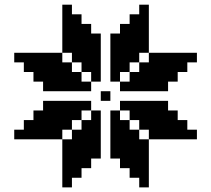

<svg xmlns="http://www.w3.org/2000/svg" viewBox="-20 -812 915 832"><path d="M125 -500H166.7V-458.3H125ZM166.7 -500H208.3V-458.3H166.7ZM208.3 -500H250V-458.3H208.3ZM83.3 -541.7H125V-500H83.3ZM41.7 -583.3H83.3V-541.7H41.7ZM166.7 -458.3H208.3V-416.7H166.7ZM208.3 -458.3H250V-416.7H208.3ZM208.3 -541.7H250V-500H208.3ZM208.3 -583.3H250V-541.7H208.3ZM166.7 -583.3H208.3V-541.7H166.7ZM125 -583.3H166.7V-541.7H125ZM83.3 -583.3H125V-541.7H83.3ZM125 -541.7H166.7V-500H125ZM166.7 -541.7H208.3V-500H166.7ZM250 -625H291.7V-583.3H250ZM250 -666.7H291.7V-625H250ZM250 -708.3H291.7V-666.7H250ZM250 -750H291.7V-708.3H250ZM250 -791.7H291.7V-750H250ZM166.7 -375H208.3V-333.3H166.7ZM208.3 -375H250V-333.3H208.3ZM166.7 -333.3H208.3V-291.7H166.7ZM125 -333.3H166.7V-291.7H125ZM125 -291.7H166.7V-250H125ZM83.3 -291.7H125V-250H83.3ZM83.3 -250H125V-208.3H83.3ZM41.7 -250H83.3V-208.3H41.7ZM125 -250H166.7V-208.3H125ZM166.7 -250H208.3V-208.3H166.7ZM208.3 -250H250V-208.3H208.3ZM208.3 -291.7H250V-250H208.3ZM208.3 -333.3H250V-291.7H208.3ZM166.7 -291.7H208.3V-250H166.7ZM250 -208.3H291.7V-166.7H250ZM250 -166.7H291.7V-125H250ZM250 -125H291.7V-83.3H250ZM250 -83.3H291.7V-41.7H250ZM250 -41.7H291.7V0H250ZM291.7 -83.3H333.3V-41.7H291.7ZM333.3 -125H375V-83.3H333.3ZM375 -166.7H416.7V-125H375ZM375 -208.3H416.7V-166.7H375ZM333.3 -208.3H375V-166.7H333.3ZM291.7 -208.3H333.3V-166.7H291.7ZM291.7 -166.7H333.3V-125H291.7ZM291.7 -125H333.3V-83.3H291.7ZM333.3 -166.7H375V-125H333.3ZM458.3 -166.7H500V-125H458.3ZM458.3 -208.3H500V-166.7H458.3ZM500 -125H541.7V-83.3H500ZM541.7 -83.3H583.3V-41.7H541.7ZM583.3 -41.7H625V0H583.3ZM583.3 -83.3H625V-41.7H583.3ZM583.3 -125H625V-83.3H583.3ZM583.3 -166.7H625V-125H583.3ZM583.3 -208.3H625V-166.7H583.3ZM541.7 -208.3H583.3V-166.7H541.7ZM500 -208.3H541.7V-166.7H500ZM500 -166.7H541.7V-125H500ZM541.7 -166.7H583.3V-125H541.7ZM541.7 -125H583.3V-83.3H541.7ZM625 -250H666.7V-208.3H625ZM666.7 -250H708.3V-208.3H666.7ZM708.3 -250H750V-208.3H708.3ZM750 -250H791.7V-208.3H750ZM250 -375H291.7V-333.3H250ZM291.7 -375H333.3V-333.3H291.7ZM333.3 -375H375V-333.3H333.3ZM375 -333.3H416.7V-291.7H375ZM375 -291.7H416.7V-250H375ZM375 -250H416.7V-208.3H375ZM250 -458.3H291.7V-416.7H250ZM291.7 -458.3H333.3V-416.7H291.7ZM333.3 -458.3H375V-416.7H333.3ZM375 -500H416.7V-458.3H375ZM375 -541.7H416.7V-500H375ZM375 -583.3H416.7V-541.7H375ZM333.3 -583.3H375V-541.7H333.3ZM291.7 -583.3H333.3V-541.7H291.7ZM250 -541.7H291.7V-500H250ZM291.7 -500H333.3V-458.3H291.7ZM333.3 -541.7H375V-500H333.3ZM250 -500H291.7V-458.3H250ZM333.3 -291.7H375V-250H333.3ZM333.3 -250H375V-208.3H333.3ZM291.7 -250H333.3V-208.3H291.7ZM291.7 -333.3H333.3V-291.7H291.7ZM250 -333.3H291.7V-291.7H250ZM250 -291.7H291.7V-250H250ZM416.7 -416.7H458.3V-375H416.7ZM291.7 -625H333.3V-583.3H291.7ZM291.7 -666.7H333.3V-625H291.7ZM291.7 -708.3H333.3V-666.7H291.7ZM291.7 -750H333.3V-708.3H291.7ZM333.3 -625H375V-583.3H333.3ZM333.3 -666.7H375V-625H333.3ZM333.3 -708.3H375V-666.7H333.3ZM375 -625H416.7V-583.3H375ZM375 -666.7H416.7V-625H375ZM458.3 -500H500V-458.3H458.3ZM458.3 -541.7H500V-500H458.3ZM458.3 -583.3H500V-541.7H458.3ZM458.3 -625H500V-583.3H458.3ZM458.3 -666.7H500V-625H458.3ZM500 -541.7H541.7V-500H500ZM500 -583.3H541.7V-541.7H500ZM500 -625H541.7V-583.3H500ZM500 -666.7H541.7V-625H500ZM500 -708.3H541.7V-666.7H500ZM541.7 -500H583.3V-458.3H541.7ZM541.7 -583.3H583.3V-541.7H541.7ZM541.7 -625H583.3V-583.3H541.7ZM541.7 -666.7H583.3V-625H541.7ZM541.7 -708.3H583.3V-666.7H541.7ZM541.7 -750H583.3V-708.3H541.7ZM583.3 -791.7H625V-750H583.3ZM583.3 -750H625V-708.3H583.3ZM583.3 -708.3H625V-666.7H583.3ZM583.3 -541.7H625V-500H583.3ZM583.3 -500H625V-458.3H583.3ZM583.3 -625H625V-583.3H583.3ZM583.3 -666.7H625V-625H583.3ZM500 -458.3H541.7V-416.7H500ZM541.7 -458.3H583.3V-416.7H541.7ZM583.3 -458.3H625V-416.7H583.3ZM500 -375H541.7V-333.3H500ZM541.7 -375H583.3V-333.3H541.7ZM583.3 -375H625V-333.3H583.3ZM458.3 -333.3H500V-291.7H458.3ZM458.3 -291.7H500V-250H458.3ZM458.3 -250H500V-208.3H458.3ZM500 -291.7H541.7V-250H500ZM500 -250H541.7V-208.3H500ZM541.7 -333.3H583.3V-291.7H541.7ZM583.3 -291.7H625V-250H583.3ZM583.3 -333.3H625V-291.7H583.3ZM541.7 -250H583.3V-208.3H541.7ZM708.3 -291.7H750V-250H708.3ZM666.7 -291.7H708.3V-250H666.7ZM625 -291.7H666.7V-250H625ZM666.7 -333.3H708.3V-291.7H666.7ZM625 -333.3H666.7V-291.7H625ZM625 -375H666.7V-333.3H625ZM625 -541.7H666.7V-500H625ZM666.7 -541.7H708.3V-500H666.7ZM708.3 -541.7H750V-500H708.3ZM625 -458.3H666.7V-416.7H625ZM625 -500H666.7V-458.3H625ZM666.7 -500H708.3V-458.3H666.7ZM750 -583.3H791.7V-541.7H750ZM708.3 -583.3H750V-541.7H708.3ZM666.7 -583.3H708.3V-541.7H666.7ZM625 -583.3H666.7V-541.7H625ZM666.7 -458.3H708.3V-416.7H666.7ZM708.3 -500H750V-458.3H708.3ZM750 -541.7H791.7V-500H750ZM791.7 -583.3H833.3V-541.7H791.7ZM666.7 -375H708.3V-333.3H666.7ZM708.3 -333.3H750V-291.7H708.3ZM750 -291.7H791.7V-250H750ZM791.7 -250H833.3V-208.3H791.7Z"/></svg>

Font: Yarndings 20
Style: Regular
Weight: 400
Designer: Sarah Cadigan-Fried
Version: Version 1.000; ttfautohint (v1.8.4.7-5d5b)